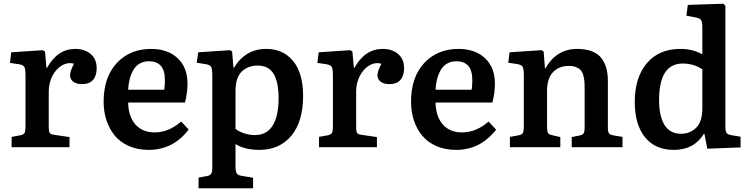

<svg xmlns="http://www.w3.org/2000/svg" viewBox="-20 -786 3995 1025"><path d="M42 0V-55.2L89.8 -64Q106.9 -67.4 111.6 -77.6Q116.2 -87.9 116.2 -111.8V-380.9Q116.2 -416 110.4 -427.7Q104.5 -439.5 82 -442.9L33.2 -450.2L40 -506.8L208 -518.1L220.2 -511.2L228 -423.8H231Q287.1 -524.9 381.8 -524.9Q431.6 -524.9 463.9 -498Q496.1 -471.2 496.1 -420.9Q496.1 -381.3 476.3 -359.1Q456.5 -336.9 418.9 -336.9Q388.2 -336.9 371.1 -349.9Q354 -362.8 354 -383.8Q354 -406.2 375 -445.8Q342.3 -455.1 310.8 -436.8Q279.3 -418.5 259.8 -380.6Q240.2 -342.8 240.2 -297.9V-109.9Q240.2 -86.9 244.4 -78.4Q248.5 -69.8 265.1 -66.9L351.1 -54.2V0Z M773.9 14.2Q714.8 14.2 668.2 -6.3Q621.6 -26.9 592.5 -62.3Q563.5 -97.7 548.3 -143.6Q533.2 -189.5 533.2 -242.2Q533.2 -374 603.5 -449.5Q673.8 -524.9 787.1 -524.9Q875 -524.9 928 -475.6Q981 -426.3 981 -338.9Q981 -289.1 967.3 -238.8H664.1Q665.5 -163.6 703.1 -121.3Q740.7 -79.1 805.2 -79.1Q880.9 -79.1 947.3 -137.2L987.3 -94.2Q903.8 14.2 773.9 14.2ZM664.1 -307.1H856.9Q860.4 -330.1 860.4 -356.9Q860.4 -410.6 838.4 -434.8Q816.4 -459 774.9 -459Q752 -459 733.9 -450.7Q715.8 -442.4 703.6 -428.5Q691.4 -414.6 682.9 -394.8Q674.3 -375 669.9 -353.5Q665.5 -332 664.1 -307.1Z M1040 219.2V162.1L1084.5 153.8Q1101.1 150.9 1107.2 141.4Q1113.3 131.8 1113.3 111.8V-383.8Q1113.3 -417 1107.2 -428.7Q1101.1 -440.4 1076.2 -443.8L1030.3 -451.2L1038.1 -506.8L1207.5 -518.1L1219.2 -511.2L1226.1 -424.8H1229.5Q1290 -524.9 1401.4 -524.9Q1492.2 -524.9 1545.2 -460Q1598.1 -395 1598.1 -273.9Q1598.1 -136.2 1534.9 -61Q1471.7 14.2 1365.2 14.2Q1286.6 14.2 1237.3 -17.1V106.9Q1237.3 130.9 1244.9 140.6Q1252.4 150.4 1270.5 152.8L1331.1 163.1V219.2ZM1340.3 -64.9Q1404.8 -64.9 1436 -116.5Q1467.3 -168 1467.3 -259.8Q1467.3 -348.6 1440.4 -392.3Q1413.6 -436 1355.5 -436Q1333 -436 1313.5 -429.7Q1293.9 -423.3 1276.1 -409.2Q1258.3 -395 1247.8 -367.9Q1237.3 -340.8 1237.3 -303.2V-98.1Q1254.9 -83.5 1283.4 -74.2Q1312 -64.9 1340.3 -64.9Z M1683.1 0V-55.2L1731 -64Q1748 -67.4 1752.7 -77.6Q1757.3 -87.9 1757.3 -111.8V-380.9Q1757.3 -416 1751.5 -427.7Q1745.6 -439.5 1723.1 -442.9L1674.3 -450.2L1681.2 -506.8L1849.1 -518.1L1861.3 -511.2L1869.1 -423.8H1872.1Q1928.2 -524.9 2022.9 -524.9Q2072.8 -524.9 2105 -498Q2137.2 -471.2 2137.2 -420.9Q2137.2 -381.3 2117.4 -359.1Q2097.7 -336.9 2060.1 -336.9Q2029.3 -336.9 2012.2 -349.9Q1995.1 -362.8 1995.1 -383.8Q1995.1 -406.2 2016.1 -445.8Q1983.4 -455.1 1951.9 -436.8Q1920.4 -418.5 1900.9 -380.6Q1881.3 -342.8 1881.3 -297.9V-109.9Q1881.3 -86.9 1885.5 -78.4Q1889.6 -69.8 1906.2 -66.9L1992.2 -54.2V0Z M2415 14.2Q2356 14.2 2309.3 -6.3Q2262.7 -26.9 2233.6 -62.3Q2204.6 -97.7 2189.5 -143.6Q2174.3 -189.5 2174.3 -242.2Q2174.3 -374 2244.6 -449.5Q2314.9 -524.9 2428.2 -524.9Q2516.1 -524.9 2569.1 -475.6Q2622.1 -426.3 2622.1 -338.9Q2622.1 -289.1 2608.4 -238.8H2305.2Q2306.6 -163.6 2344.2 -121.3Q2381.8 -79.1 2446.3 -79.1Q2522 -79.1 2588.4 -137.2L2628.4 -94.2Q2544.9 14.2 2415 14.2ZM2305.2 -307.1H2498Q2501.5 -330.1 2501.5 -356.9Q2501.5 -410.6 2479.5 -434.8Q2457.5 -459 2416 -459Q2393.1 -459 2375 -450.7Q2356.9 -442.4 2344.7 -428.5Q2332.5 -414.6 2324 -394.8Q2315.4 -375 2311 -353.5Q2306.6 -332 2305.2 -307.1Z M2702.1 0V-55.2L2750 -64Q2767.6 -67.4 2772 -77.4Q2776.4 -87.4 2776.4 -111.8V-381.8Q2776.4 -417 2770.5 -428.7Q2764.6 -440.4 2742.2 -443.8L2693.4 -451.2L2700.2 -506.8L2870.1 -518.1L2882.3 -511.2L2889.2 -421.9H2892.1Q2951.2 -524.9 3061 -524.9Q3108.4 -524.9 3141.6 -511.5Q3174.8 -498 3192.4 -473.4Q3210 -448.7 3217.5 -419.9Q3225.1 -391.1 3225.1 -354V-104Q3225.1 -83 3230.7 -74.7Q3236.3 -66.4 3256.3 -63L3303.2 -55.2V0H3032.2V-54.2L3071.3 -62Q3089.8 -65.4 3095.5 -74Q3101.1 -82.5 3101.1 -104V-314Q3101.1 -337.9 3099.6 -354Q3098.1 -370.1 3093.3 -386.5Q3088.4 -402.8 3079.3 -412.4Q3070.3 -421.9 3054.4 -428Q3038.6 -434.1 3016.1 -434.1Q2963.9 -434.1 2932.1 -400.6Q2900.4 -367.2 2900.4 -300.8V-107.9Q2900.4 -85.9 2905 -77.1Q2909.7 -68.4 2925.3 -64.9L2971.2 -54.2V0Z M3577.6 14.2Q3477.5 14.2 3423.1 -53.7Q3368.7 -121.6 3368.7 -241.2Q3368.7 -372.6 3433.3 -448.7Q3498 -524.9 3611.8 -524.9Q3678.2 -524.9 3729.5 -496.1V-639.2Q3729.5 -669.4 3722.7 -679.4Q3715.8 -689.5 3688.5 -693.8L3644.5 -702.1L3651.9 -759.8L3841.8 -766.1L3852.5 -754.9V-108.9Q3852.5 -85.4 3858.9 -76.4Q3865.2 -67.4 3885.7 -64L3933.6 -56.2V1L3755.9 7.8L3740.7 -71.8H3737.8Q3685.1 14.2 3577.6 14.2ZM3616.7 -71.8Q3664.1 -71.8 3696.8 -104.5Q3729.5 -137.2 3729.5 -207V-416Q3683.1 -446.8 3624.5 -446.8Q3498.5 -446.8 3498.5 -251Q3498.5 -166.5 3527.3 -119.1Q3556.2 -71.8 3616.7 -71.8Z"/></svg>

Font: Literata Book SemiBold
Style: Regular
Weight: 600
Designer: Latin by Veronika Burian and Jose Scaglione. Greek by Irene Vlachou. Cyrillic by Vera Evstafieva
Foundry: TypeTogether
Version: Version 2.003;PS 002.003;hotconv 1.0.88;makeotf.lib2.5.64775